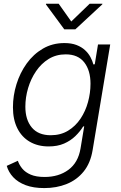

<svg xmlns="http://www.w3.org/2000/svg" viewBox="-20 -777 638 1013"><path d="M213.9 215.3Q156.2 215.3 115.5 200Q74.7 184.6 49.8 158Q24.9 131.3 15.6 98.1L74.2 71.3Q81.5 93.3 97.7 112.8Q113.8 132.3 142.3 144.5Q170.9 156.7 215.3 156.7Q289.6 156.7 340.8 119.1Q392.1 81.5 404.8 6.8L424.3 -110.8L418.5 -109.4Q402.3 -83 377.4 -58.8Q352.5 -34.7 317.9 -19.5Q283.2 -4.4 236.8 -4.4Q179.7 -4.4 137.2 -29.1Q94.7 -53.7 71.5 -100.1Q48.3 -146.5 48.3 -210.9Q48.3 -272.5 66.9 -332.5Q85.4 -392.6 120.8 -441.9Q156.2 -491.2 206.5 -520.5Q256.8 -549.8 319.8 -549.8Q356.9 -549.8 383.5 -539.6Q410.2 -529.3 428.2 -512.7Q446.3 -496.1 457 -476.1Q467.8 -456.1 472.7 -437L480 -438L497.1 -542.5H561.5L468.8 14.2Q457.5 83.5 421.4 127.9Q385.3 172.4 331.8 193.8Q278.3 215.3 213.9 215.3ZM247.6 -63.5Q299.8 -63.5 339.1 -87.4Q378.4 -111.3 404.8 -150.9Q431.2 -190.4 444.3 -238.5Q457.5 -286.6 457.5 -335.4Q457.5 -405.3 424.6 -447.8Q391.6 -490.2 326.7 -490.2Q276.4 -490.2 237.1 -466.1Q197.8 -441.9 170.2 -401.4Q142.6 -360.8 128.2 -312Q113.8 -263.2 113.8 -213.9Q113.8 -145 147.9 -104.2Q182.1 -63.5 247.6 -63.5ZM289.6 -757.3 356 -663.6 453.1 -757.3H520.5L519.5 -753.9L377.4 -622.1H319.3L222.2 -753.9L223.1 -757.3Z"/></svg>

Font: Inter 16pt Light
Style: Italic
Weight: 300
Italic angle: -9.3988°
Version: Version 4.001;git-66647c0bb